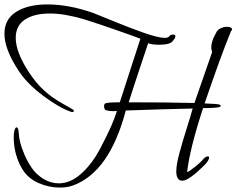

<svg xmlns="http://www.w3.org/2000/svg" viewBox="-27 -708 1068 867"><path d="M35 -89Q35 -100 36.5 -110Q38 -120 41 -126.5Q44 -133 48 -133Q56 -133 58 -105Q58 -91 64 -66Q70 -41 84 -8.5Q98 24 118 52.5Q138 81 170.5 100.5Q203 120 240 120Q247 120 253 119Q300 114 345.5 71Q391 28 423.5 -33.5Q456 -95 474 -136Q492 -177 501 -207Q500 -207 494.5 -206.5Q489 -206 484 -206Q469 -206 452 -210Q443 -214 443 -228Q443 -242 452 -242L462 -244Q472 -246 514 -246Q526 -283 561.5 -393Q597 -503 607 -533Q586 -542 483 -577.5Q380 -613 349 -622Q308 -634 270 -640.5Q232 -647 198 -647Q127 -647 85.5 -619.5Q44 -592 44 -537Q44 -475 100 -387Q135 -333 171.5 -300Q208 -267 252.5 -242Q297 -217 300 -215Q308 -210 306 -205Q304 -200 294 -203Q243 -220 170 -274Q97 -328 58 -387Q-7 -485 -7 -556Q-7 -621 46 -654.5Q99 -688 187 -688Q285 -688 395 -649Q409 -644 484 -613Q559 -582 623.5 -559.5Q688 -537 717 -537Q725 -537 730 -539Q735 -541 737 -544Q743 -552 754 -552Q765 -552 765 -544Q765 -539 761.5 -533.5Q758 -528 751 -520Q737 -506 693 -506Q656 -506 642 -513Q635 -493 616.5 -436.5Q598 -380 581 -329.5Q564 -279 554 -246Q734 -246 851 -243L931 -473Q930 -476 929 -479.5Q928 -483 927.5 -487Q927 -491 927 -494Q927 -504 930 -516Q933 -528 936.5 -535.5Q940 -543 944 -550.5Q948 -558 948 -558Q953 -572 968 -579.5Q983 -587 998 -587Q1005 -587 1010 -585.5Q1015 -584 1018 -581.5Q1021 -579 1021 -576Q1021 -572 1016 -567Q968 -450 897 -241Q952 -239 964 -236Q970 -233 970 -230Q970 -226 961 -224Q952 -222 936 -221Q920 -220 911 -220Q902 -220 890 -220Q829 -33 818 69Q824 69 853.5 45.5Q883 22 893 8Q904 -2 912 -2Q917 -2 917 4Q917 18 891 43Q824 108 797 108Q769 108 769 66Q769 36 783 -16Q797 -68 816.5 -129.5Q836 -191 843 -218Q707 -215 541 -209Q468 68 304 129Q278 139 243 139Q193 139 146 118Q99 97 74 56Q35 -9 35 -89Z"/></svg>

Font: Bilbo Swash Caps
Style: Regular
Weight: 400
Designer: Robert E. Leuschke
Foundry: Robert E. Leuschke
Version: Version 1.003